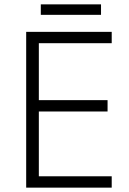

<svg xmlns="http://www.w3.org/2000/svg" viewBox="-20 -860 593 880"><path d="M492 0H100V-714H492V-662H158V-401H473V-349H158V-52H492ZM443 -840V-792H167V-840Z"/></svg>

Font: RS Noto Sans Light
Style: Regular
Weight: 300
Designer: Monotype Design Team
Foundry: Monotype Imaging Inc.
Version: Version 3.10